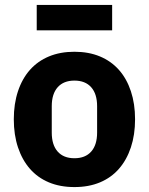

<svg xmlns="http://www.w3.org/2000/svg" viewBox="-20 -747 604 779"><path d="M36 0ZM282 12Q224 12 178.5 -7Q133 -26 101.5 -62Q70 -98 53 -149Q36 -200 36 -263Q36 -326 53 -377Q70 -428 101.5 -463.5Q133 -499 178.5 -518Q224 -537 282 -537Q340 -537 385.5 -518Q431 -499 462.5 -463.5Q494 -428 511 -377Q528 -326 528 -263Q528 -200 511 -149Q494 -98 462.5 -62Q431 -26 385.5 -7Q340 12 282 12ZM282 -105Q326 -105 350 -132Q374 -159 374 -209V-316Q374 -366 350 -393Q326 -420 282 -420Q238 -420 214 -393Q190 -366 190 -316V-209Q190 -159 214 -132Q238 -105 282 -105ZM129 -727H435V-624H129Z"/></svg>

Font: Aneliza ExtraBold
Style: Regular
Weight: 800
Designer: Mike Abbink, Paul van der Laan, Pieter van Rosmalen
Foundry: Bold Monday
Version: Version 3.001;September 8, 2019;FontCreator 11.5.0.2425 64-b